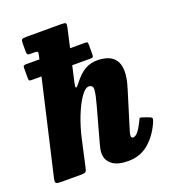

<svg xmlns="http://www.w3.org/2000/svg" viewBox="-153 -886 899 1010"><g transform="rotate(-20 297.0 -381.0)"><path d="M581.5 -124.5Q552.5 -60.5 505.5 -21.5Q458.5 17.5 393.5 17.5Q331 17.5 301.8 -6.8Q272.5 -31 272.5 -68.5Q272.5 -80.5 275 -93Q277.5 -105.5 280.5 -116L335.5 -315.5Q350 -367.5 352.2 -395Q354.5 -422.5 329 -422.5Q309 -422.5 284.8 -387.5Q260.5 -352.5 238 -296Q215.5 -239.5 201 -174.5L168.5 -28Q165 -11 159.8 -5.5Q154.5 0 133.5 0H25Q-1.5 0 -6.5 -5.2Q-11.5 -10.5 -7 -31L114.5 -557H59.5Q48.5 -557 46 -559.8Q43.5 -562.5 43.5 -572V-631Q43.5 -639.5 47.2 -642.2Q51 -645 60.5 -645H135L140 -668Q143.5 -681.5 139.8 -685Q136 -688.5 122.5 -688.5H100.5Q88 -688.5 84.5 -692.2Q81 -696 81 -711V-752Q81 -772 86.5 -776Q92 -780 111 -780H304Q327 -780 331 -775.5Q335 -771 330.5 -751.5L306.5 -645H389.5Q400 -645 402.8 -642.5Q405.5 -640 405.5 -631V-573.5Q405.5 -564.5 403 -560.8Q400.5 -557 388.5 -557H286.5L266.5 -469Q260.5 -442.5 264.8 -440Q269 -437.5 285 -458Q316 -499 347.2 -517.8Q378.5 -536.5 419 -536.5Q448.5 -536.5 474.2 -528Q500 -519.5 516.5 -498.2Q533 -477 534.8 -438.8Q536.5 -400.5 518 -341L452.5 -128Q447.5 -111.5 447.5 -103Q447.5 -90.5 459 -90.5Q483 -90.5 513.5 -152.5Q520 -167 523.5 -172.8Q527 -178.5 541 -172.5L575 -160.5Q588.5 -155 589 -148.8Q589.5 -142.5 581.5 -124.5Z"/></g></svg>

Font: Besley* Narrow Heavy
Style: Italic
Weight: 800
Width: 4
Italic angle: -13°
Designer: Owen Earl
Foundry: indestructible type*
Version: Version 3.000; ttfautohint (v1.8.3)